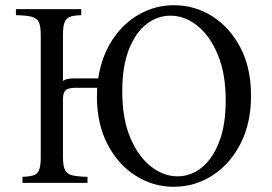

<svg xmlns="http://www.w3.org/2000/svg" viewBox="-20 -700 1041 735"><path d="M646 -680Q726 -680 793 -637.5Q860 -595 900.5 -517.5Q941 -440 941 -334Q941 -229 901 -150.5Q861 -72 793.5 -28.5Q726 15 645 15Q566 15 499 -27.5Q432 -70 391.5 -148Q351 -226 351 -331Q351 -348 352 -364H270Q243 -364 232 -355Q221 -346 221 -320V-100Q221 -66 228.5 -50Q236 -34 256 -29Q276 -24 315 -23V0H66V-23Q93 -24 108.5 -29Q124 -34 130 -50Q136 -66 136 -100V-565Q136 -600 128.5 -615.5Q121 -631 101 -636Q81 -641 41 -642V-665H291V-642Q264 -641 249 -636Q234 -631 227.5 -615.5Q221 -600 221 -565V-390Q229 -396 240.5 -398Q252 -400 268 -400H356Q369 -485 410.5 -548Q452 -611 513.5 -645.5Q575 -680 646 -680ZM660 -25Q710 -25 751.5 -58Q793 -91 818.5 -155.5Q844 -220 844 -315Q844 -419 813.5 -491.5Q783 -564 735 -602Q687 -640 632 -640Q582 -640 540 -607Q498 -574 473 -509.5Q448 -445 448 -350Q448 -246 478.5 -173.5Q509 -101 557.5 -63Q606 -25 660 -25Z"/></svg>

Font: Bona Nova
Style: Regular
Weight: 400
Designer: Mateusz Machalski
Foundry: Capitalics
Version: Version 4.001; ttfautohint (v1.8.3)